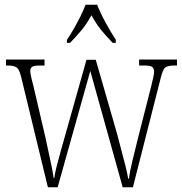

<svg xmlns="http://www.w3.org/2000/svg" viewBox="-20 -786 765 806"><path d="M70 -458Q62 -493 51 -502Q40 -511 11 -511H5V-536H167V-511H148Q123 -511 115 -505.5Q107 -500 107 -487Q107 -479 112 -457.5Q117 -436 121 -422L170 -212Q175 -188 182.5 -154Q190 -120 196.5 -88.5Q203 -57 205 -39H208Q210 -57 218 -88.5Q226 -120 235.5 -154Q245 -188 252 -212L343 -535H382L471 -226Q477 -202 487 -165Q497 -128 506 -92.5Q515 -57 518 -36H521Q525 -65 535.5 -109.5Q546 -154 561 -213L614 -421Q619 -442 623 -459Q627 -476 627 -485Q627 -498 619.5 -504.5Q612 -511 586 -511H564V-536H723V-511H713Q684 -511 673.5 -502.5Q663 -494 654 -456L538 0H495L359 -488L222 0H181ZM261 -619Q274 -638 289 -664Q304 -690 317.5 -717Q331 -744 339 -766H388Q401 -732 424 -690Q447 -648 466 -619V-606H453Q424 -636 403.5 -661.5Q383 -687 364 -722Q345 -687 324 -661.5Q303 -636 274 -606H261Z"/></svg>

Font: Noto Serif Condensed ExtraLight
Style: Regular
Weight: 200
Width: 3
Designer: Monotype Design Team
Foundry: Monotype Imaging Inc.
Version: Version 2.013; ttfautohint (v1.8.4.7-5d5b)